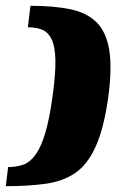

<svg xmlns="http://www.w3.org/2000/svg" viewBox="-29 -553 430 662"><path d="M76 -533Q155 -533 212 -521.5Q269 -510 303 -477Q337 -444 347.5 -381.5Q358 -319 344 -216Q329 -110 301 -48Q273 14 231 43Q189 72 129 80.5Q69 89 -9 89L-1 23Q29 23 52 14.5Q75 6 93.5 -19.5Q112 -45 126.5 -92.5Q141 -140 152 -219Q163 -298 162 -345.5Q161 -393 149 -417.5Q137 -442 116.5 -450.5Q96 -459 67 -459Z"/></svg>

Font: Genos Thin ExtraBold
Style: Italic
Weight: 800
Italic angle: -8°
Version: Version 1.010